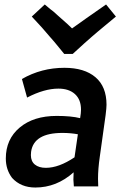

<svg xmlns="http://www.w3.org/2000/svg" viewBox="-20 -833 560 858"><path d="M138 5Q233 5 309 -63L308 -30L310 0H419L418 -34Q418 -78 426 -133L452 -319Q456 -351 456 -365Q456 -446 406.5 -488Q357 -530 268 -530Q165 -530 78 -480L101 -397Q178 -437 241 -437Q288 -437 315 -412.5Q342 -388 342 -343Q342 -328 338 -305Q298 -315 233 -315Q130 -315 68 -263Q6 -211 6 -125Q6 -75 34 -38Q73 5 138 5ZM185 -83Q154 -83 136 -97.5Q118 -112 118 -140L119 -155Q131 -239 259 -239Q295 -239 328 -233L313 -130Q243 -83 185 -83ZM305 -592Q342 -626 356.5 -639Q371 -652 390.5 -669Q410 -686 415 -690Q420 -694 448 -717.5Q476 -741 498 -759L454 -813Q349 -740 302 -706Q293 -716 237 -765Q217 -784 205 -792Q199 -797 180 -813L122 -759Q174 -704 200 -672Q212 -660 267 -592Z"/></svg>

Font: Brisa Sans Medium
Style: Italic
Weight: 600
Italic angle: -8°
Designer: Dalton Maag Ltd
Foundry: Dalton Maag Ltd
Version: Version 1.101;July 10, 2019;FontCreator 11.5.0.2425 64-bit